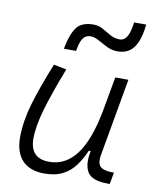

<svg xmlns="http://www.w3.org/2000/svg" viewBox="-89 -869 764 948"><g transform="rotate(10 293.0 -395.0)"><path d="M198.2 10.3Q126 10.3 87.9 -29.5Q49.8 -69.3 49.8 -145Q49.8 -224.6 76.4 -315.2Q103 -405.8 152.3 -527.3L216.3 -514.6Q166 -385.3 140.9 -298.8Q115.7 -212.4 115.7 -150.9Q115.7 -50.8 211.9 -50.8Q293.5 -50.8 347.4 -122.1Q401.4 -193.4 429.7 -341.3L461.4 -517.6H527.3L458 -126.5Q451.7 -88.4 466.1 -72Q480.5 -55.7 523.4 -53.7H536.6L525.9 4.9H514.6Q436.5 4.9 413.6 -32.5Q390.6 -69.8 405.3 -138.7H395.5Q377.4 -96.2 352.8 -62.5Q328.1 -28.8 291 -9.3Q253.9 10.3 198.2 10.3ZM187 -613.3 189.9 -627.9Q202.6 -691.4 227.8 -723.9Q252.9 -756.3 310.5 -756.3Q336.9 -756.3 358.4 -743.9Q379.9 -731.4 401.9 -719Q423.8 -706.5 450.7 -706.5Q491.2 -706.5 502.9 -783.2L505.9 -801.3H566.4L564.9 -788.1Q556.2 -717.8 528.6 -682.1Q501 -646.5 449.7 -646.5Q420.9 -646.5 395.3 -659.2Q369.6 -671.9 347.7 -684.3Q325.7 -696.8 307.6 -696.8Q283.7 -696.8 271 -680.4Q258.3 -664.1 252 -632.8L248 -613.3Z"/></g></svg>

Font: Cascadia Code Light
Style: Italic
Weight: 300
Italic angle: -10°
Monospace: yes
Designer: Aaron Bell
Foundry: Saja Typeworks
Version: Version 2404.023; ttfautohint (v1.8.4)